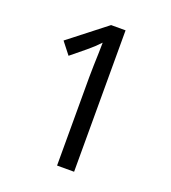

<svg xmlns="http://www.w3.org/2000/svg" viewBox="-131 -812 813 911"><g transform="rotate(20 275.5 -357.0)"><path d="M261 0V-446Q261 -474 262 -506.5Q263 -539 264 -569.5Q265 -600 265 -622Q249 -605 237.5 -594.5Q226 -584 206 -567L134 -508L87 -568L274 -714H347V0Z"/></g></svg>

Font: hexugurmukhi05
Style: Book
Weight: 400
Designer: Jelle Bosma - Monotype Design Team
Foundry: Monotype Imaging Inc.
Version: Version 2.003